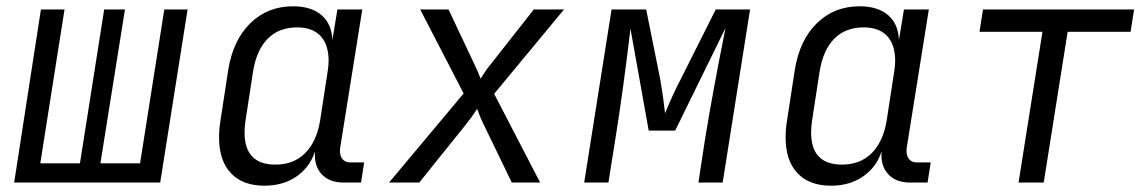

<svg xmlns="http://www.w3.org/2000/svg" viewBox="-20 -580 3640 610"><path d="M489 0H25L110 -550H185L108 -61H234L311 -550H377L299 -61H425L502 -550H576Z M1137 -64 1127 0H1072Q1026 0 1001.5 -27Q977 -54 981 -99Q964 -48 921.5 -19Q879 10 820 10Q751 10 713.5 -30Q676 -70 676 -143Q676 -170 680 -194L705 -357Q720 -452 775 -506Q830 -560 911 -560Q969 -560 1001.5 -532Q1034 -504 1036 -453L1052 -550H1131L1061 -112Q1060 -108 1060 -101Q1060 -84 1068.5 -74Q1077 -64 1093 -64ZM1021 -353Q1024 -371 1024 -387Q1024 -438 998.5 -465.5Q973 -493 924 -493Q866 -493 830.5 -457Q795 -421 784 -353L760 -197Q757 -176 757 -159Q757 -57 855 -57Q913 -57 949.5 -93.5Q986 -130 997 -197Z M1216 0 1453 -283 1315 -550H1405L1489 -372Q1498 -354 1507 -330Q1522 -355 1536 -372L1676 -550H1772L1550 -282L1696 0H1606L1515 -188Q1506 -206 1496 -234Q1478 -207 1463 -188L1312 0Z M1836 0 1923 -550H2033L2078 -326Q2087 -275 2093 -220Q2115 -275 2142 -327L2254 -550H2363L2276 0H2199L2219 -132Q2243 -281 2285 -491L2125 -165H2041L1983 -489Q1960 -293 1934 -132L1913 0Z M2937 -64 2927 0H2872Q2826 0 2801.5 -27Q2777 -54 2781 -99Q2764 -48 2721.5 -19Q2679 10 2620 10Q2551 10 2513.5 -30Q2476 -70 2476 -143Q2476 -170 2480 -194L2505 -357Q2520 -452 2575 -506Q2630 -560 2711 -560Q2769 -560 2801.5 -532Q2834 -504 2836 -453L2852 -550H2931L2861 -112Q2860 -108 2860 -101Q2860 -84 2868.5 -74Q2877 -64 2893 -64ZM2821 -353Q2824 -371 2824 -387Q2824 -438 2798.5 -465.5Q2773 -493 2724 -493Q2666 -493 2630.5 -457Q2595 -421 2584 -353L2560 -197Q2557 -176 2557 -159Q2557 -57 2655 -57Q2713 -57 2749.5 -93.5Q2786 -130 2797 -197Z M3296 0H3216L3292 -479H3092L3103 -550H3583L3572 -479H3372Z"/></svg>

Font: JetBrains Mono Semi Light
Style: Italic
Weight: 350
Italic angle: -9°
Monospace: yes
Designer: Philipp Nurullin, Konstantin Bulenkov
Foundry: JetBrains
Version: 2.002